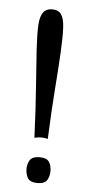

<svg xmlns="http://www.w3.org/2000/svg" viewBox="-46 -592 280 630"><g transform="rotate(5 94.0 -277.0)"><path d="M102 9Q78 9 70 -3.5Q62 -16 62 -34Q62 -51 70 -63.5Q78 -76 102 -76Q125 -76 133 -64Q141 -52 141 -34Q141 -16 133 -3.5Q125 9 102 9ZM79 -138Q75 -235 69.5 -306.5Q64 -378 61 -427.5Q58 -477 59.5 -506.5Q61 -536 71 -549.5Q81 -563 101 -563Q121 -563 130.5 -549.5Q140 -536 141.5 -506Q143 -476 140.5 -426.5Q138 -377 132.5 -306Q127 -235 123 -138Q123 -138 116.5 -139.5Q110 -141 101 -141Q93 -141 86 -139.5Q79 -138 79 -138Z"/></g></svg>

Font: Darker Grotesque Light Medium
Style: Regular
Weight: 500
Version: Version 1.000;gftools[0.9.28]